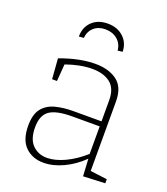

<svg xmlns="http://www.w3.org/2000/svg" viewBox="-136 -829 809 931"><g transform="rotate(20 268.5 -363.5)"><path d="M400 3 395 -86Q350 -42 297.5 -17.5Q245 7 196 7Q139 7 102.5 -28.5Q66 -64 66 -137Q66 -196 90 -226Q114 -256 155 -267Q196 -278 248 -278H393V-387Q393 -448 358 -475Q323 -502 265 -502Q203 -502 130 -476L123 -388H98L90 -493Q190 -530 270 -530Q340 -530 383 -498Q426 -466 426 -393V-34L513 -23V-2ZM100 -141Q100 -80 129.5 -50.5Q159 -21 204 -21Q246 -21 296 -44.5Q346 -68 393 -110V-252H252Q170 -252 135 -227.5Q100 -203 100 -141ZM261 -734Q310 -734 341.5 -705Q373 -676 374 -630L349 -627Q346 -662 321 -683Q296 -704 259 -704Q223 -704 200 -683.5Q177 -663 174 -629L149 -627Q149 -675 179.5 -704.5Q210 -734 261 -734Z"/></g></svg>

Font: Bitter ExtraLight
Style: Regular
Weight: 200
Designer: Sol Matas, and Bitter project Authors
Foundry: Sol Matas
Version: Version 2.001